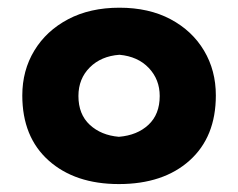

<svg xmlns="http://www.w3.org/2000/svg" viewBox="-20 -809 615 496"><path d="M287.1 -333.5Q173.8 -333.5 105.7 -394.3Q37.6 -455.1 37.6 -562.5Q37.6 -627 68.6 -678.2Q99.6 -729.5 156 -759.3Q212.4 -789.1 288.6 -789.1Q364.7 -789.1 420.7 -759.3Q476.6 -729.5 507.1 -678.2Q537.6 -627 537.6 -562.5Q537.6 -455.1 469.7 -394.3Q401.9 -333.5 287.1 -333.5ZM287.1 -455.6Q334.5 -459.5 363.5 -486.6Q392.6 -513.7 392.6 -561Q392.6 -603.5 364.5 -633.3Q336.4 -663.1 288.6 -667.5Q241.2 -664.1 211.9 -634.8Q182.6 -605.5 182.6 -561Q182.6 -513.7 211.9 -486.6Q241.2 -459.5 287.1 -455.6Z"/></svg>

Font: Pinar-DS1-FD Bold
Style: Regular
Weight: 700
Designer: Amin Abedi
Version: Version 2.000